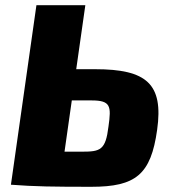

<svg xmlns="http://www.w3.org/2000/svg" viewBox="-20 -710 661 738"><path d="M346 -444H273L308 -690H120L22 0C112 7 187 8 331 8C502 8 560 -39 584 -211C609 -388 543 -444 346 -444ZM397 -224C386 -133 366 -127 295 -127H228L256 -324H332C406 -324 408 -302 397 -224Z"/></svg>

Font: Exo 2 Extra Bold
Style: Italic
Weight: 800
Italic angle: -8°
Designer: Natanael Gama
Version: Version 1.001;PS 001.001;hotconv 1.0.88;makeotf.lib2.5.64775